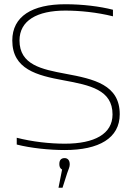

<svg xmlns="http://www.w3.org/2000/svg" viewBox="-20 -699 623 906"><path d="M513 -622V-653C451 -669 369 -679 288 -679C132 -679 38 -622 38 -508C38 -372 155 -343 280 -320C405 -297 511 -275 511 -159C511 -67 426 -21 286 -21C215 -21 133 -30 59 -49V-17C125 0 213 9 286 9C447 9 545 -47 545 -160C545 -299 424 -326 289 -351C177 -372 72 -393 72 -508C72 -602 155 -649 288 -649C356 -649 437 -641 513 -622ZM256 187H275L297 118C304 98 309 89 309 77V76C309 57 299 47 285 47C268 47 260 57 260 75V76C260 86 263 96 273 101Z"/></svg>

Font: LT Wave Alt Thin
Style: Regular
Weight: 100
Designer: Daniel Lyons
Version: Version 2.5 (Glyphs App)